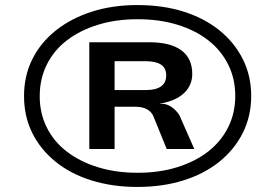

<svg xmlns="http://www.w3.org/2000/svg" viewBox="-20 -732 1055 759"><path d="M523 7Q425 7 342.5 -18.5Q260 -44 200 -92.5Q140 -141 107.5 -206.5Q75 -272 75 -352Q75 -432 107.5 -497.5Q140 -563 200 -611Q260 -659 342 -685.5Q424 -712 523 -712Q624 -712 706 -686Q788 -660 847.5 -612Q907 -564 940 -498Q973 -432 973 -353Q973 -273 940 -207Q907 -141 847.5 -93Q788 -45 705.5 -19Q623 7 523 7ZM524 -49Q611 -49 682 -71.5Q753 -94 803.5 -133.5Q854 -173 882 -229Q910 -285 910 -353Q910 -421 882 -477Q854 -533 803.5 -572.5Q753 -612 682 -634Q611 -656 524 -656Q438 -656 367 -634Q296 -612 244.5 -572.5Q193 -533 165 -476.5Q137 -420 137 -352Q137 -284 165 -228Q193 -172 244.5 -132.5Q296 -93 367 -71Q438 -49 524 -49ZM333 -143V-565H570Q654 -565 697 -533Q740 -501 740 -440Q740 -394 706.5 -363Q673 -332 610 -322L631 -321Q651 -316 665.5 -303.5Q680 -291 689 -277L748 -143H639L587 -271Q580 -289 562 -299.5Q544 -310 514 -310H408L433 -330V-143ZM433 -376H557Q596 -376 616.5 -390.5Q637 -405 637 -434Q637 -463 616.5 -476.5Q596 -490 557 -490H433Z"/></svg>

Font: Nunito Sans 7pt Expanded
Style: Bold Italic
Weight: 700
Width: 7
Italic angle: -9°
Designer: Vernon Adams
Foundry: Vernon Adams
Version: Version 3.101;gftools[0.9.27]